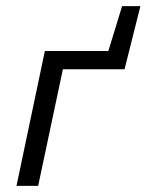

<svg xmlns="http://www.w3.org/2000/svg" viewBox="-20 -609 480 629"><path d="M34 0 127 -442H335L380 -589H440L388 -382H186L105 0Z"/></svg>

Font: Isabella Sans
Style: Italic
Weight: 400
Italic angle: -12°
Designer: Christian Thalmann (Catharsis Fonts), Cristiano Sobral
Foundry: The Isabella Sans Project Authors
Version: Version 2.026; ttfautohint (v1.8.4.7-5d5b-dirty)